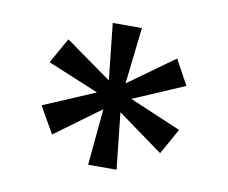

<svg xmlns="http://www.w3.org/2000/svg" viewBox="-52 -797 592 499"><g transform="rotate(10 244.0 -547.0)"><path d="M209 -360 223 -509 103 -421 63 -491 199 -549 64 -605 102 -672 224 -585 208 -734H285L268 -585L389 -672L425 -606L290 -548L426 -490L388 -422L268 -509L284 -360Z"/></g></svg>

Font: DM Sans 24pt Medium
Style: Regular
Weight: 500
Designer: Colophon Foundry, Jonny Pinhorn
Foundry: Colophon Foundry
Version: Version 4.004;gftools[0.9.30]